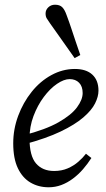

<svg xmlns="http://www.w3.org/2000/svg" viewBox="-20 -780 447 813"><path d="M186 13Q143 13 109 -7Q75 -27 55.5 -68Q36 -109 36 -173Q36 -233 57 -289.5Q78 -346 114 -391Q150 -436 197.5 -462Q245 -488 297 -488Q345 -488 371 -464Q397 -440 397 -396Q397 -371 382.5 -342Q368 -313 332.5 -282.5Q297 -252 236.5 -223Q176 -194 83 -169L79 -207Q173 -231 227.5 -262Q282 -293 306 -325.5Q330 -358 330 -386Q330 -414 315 -429.5Q300 -445 275 -445Q251 -445 221.5 -425Q192 -405 165.5 -369.5Q139 -334 122 -289Q105 -244 105 -194Q105 -120 132.5 -88Q160 -56 209 -56Q241 -56 266.5 -67Q292 -78 311.5 -95Q331 -112 344 -129L367 -111Q351 -86 331.5 -63.5Q312 -41 288.5 -23.5Q265 -6 239.5 3.5Q214 13 186 13ZM320 -547 296 -534Q278 -560 261 -583.5Q244 -607 227.5 -631Q211 -655 192 -681Q183 -694 178 -702Q173 -710 173 -723Q173 -738 184.5 -749Q196 -760 213 -760Q233 -760 243.5 -749.5Q254 -739 262 -716Q273 -687 282 -659.5Q291 -632 300.5 -604Q310 -576 320 -547Z"/></svg>

Font: Source Serif 4
Style: Italic
Weight: 400
Italic angle: -12°
Designer: Frank Grießhammer
Foundry: Adobe Systems Incorporated
Version: Version 4.004;hotconv 1.0.116;makeotfexe 2.5.65601